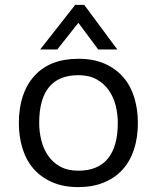

<svg xmlns="http://www.w3.org/2000/svg" viewBox="-20 -752 640 784"><path d="M57 -250Q57 -371 120 -441.5Q183 -512 300 -512Q363 -512 408.5 -491.5Q454 -471 484 -436Q514 -401 528.5 -353Q543 -305 543 -250Q543 -190 527 -141.5Q511 -93 480 -59Q449 -25 403.5 -6.5Q358 12 300 12Q238 12 192 -8.5Q146 -29 116 -64Q86 -99 71.5 -147Q57 -195 57 -250ZM140 -250Q140 -215 148.5 -180Q157 -145 176 -117Q195 -89 225.5 -72Q256 -55 300 -55Q380 -55 420.5 -104.5Q461 -154 461 -250Q461 -286 452.5 -320.5Q444 -355 424.5 -383Q405 -411 374.5 -428Q344 -445 300 -445Q220 -445 180 -396Q140 -347 140 -250ZM287 -732H324L459 -550H381L300 -659L214 -550H144Z"/></svg>

Font: PT Mono
Style: Regular
Weight: 400
Monospace: yes
Designer: A.Korolkova, I.Chaeva
Foundry: ParaType Ltd
Version: Version 1.001W OFL